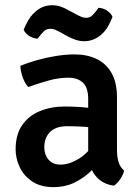

<svg xmlns="http://www.w3.org/2000/svg" viewBox="-20 -718 548 750"><path d="M41 -134.5Q41 -192.5 66.8 -229.5Q92.5 -266.5 136.2 -284.2Q180 -302 233.5 -302Q260.5 -302 295.5 -299.8Q330.5 -297.5 360.5 -291V-215.5Q335 -221.5 302 -223.2Q269 -225 242 -225Q199 -225 176 -202.8Q153 -180.5 153 -142.5Q153 -114 169.5 -94.5Q186 -75 216.5 -75Q251.5 -75 290.2 -99.5Q329 -124 355.5 -171L372.5 -88.5Q354.5 -67 328.2 -43.2Q302 -19.5 267.5 -3.2Q233 13 189 13Q139 13 106 -9Q73 -31 57 -65Q41 -99 41 -134.5ZM465 -51.5Q461.5 -36 449.8 -18.5Q438 -1 425 7.5Q391 2.5 369.5 -15Q348 -32.5 337.5 -57.2Q327 -82 324.5 -108V-331.5Q324.5 -375 304.2 -394.8Q284 -414.5 246 -414.5Q209.5 -414.5 170 -403.5Q130.5 -392.5 90.5 -378Q77.5 -391.5 69 -415Q60.5 -438.5 59.5 -460.5Q88.5 -473 125 -483.2Q161.5 -493.5 199.8 -499.5Q238 -505.5 271.5 -505.5Q319.5 -505.5 356.8 -488Q394 -470.5 415.5 -433.2Q437 -396 437 -337.5V-132.5Q437 -106 443 -85.5Q449 -65 465 -51.5ZM309 -557Q292 -557 277.2 -562Q262.5 -567 251 -572.5L209 -595.5Q204 -598.5 195.2 -602Q186.5 -605.5 177 -605.5Q161.5 -605.5 152.2 -596.5Q143 -587.5 138 -581L127 -567Q111 -567.5 94.8 -577.2Q78.5 -587 72.5 -602L81 -621Q96.5 -655.5 123 -676.5Q149.5 -697.5 183.5 -697.5Q201.5 -697.5 216.8 -692.2Q232 -687 241 -681.5L283.5 -659Q288.5 -656.5 297.2 -652.5Q306 -648.5 316.5 -648.5Q330.5 -648.5 339.5 -657Q348.5 -665.5 354.5 -673.5L365 -687.5Q381.5 -687 397.2 -677.2Q413 -667.5 419.5 -652L411 -632.5Q395.5 -597 368.5 -577Q341.5 -557 309 -557Z"/></svg>

Font: Signika Light Medium
Style: Regular
Weight: 500
Version: Version 2.003;gftools[0.9.32]